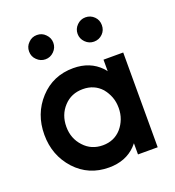

<svg xmlns="http://www.w3.org/2000/svg" viewBox="-134 -834 867 952"><g transform="rotate(-20 299.5 -358.0)"><path d="M167 -728Q140 -728 122 -709Q103 -691 103 -664Q103 -637 122 -619Q141 -600 167 -600Q193 -600 212 -619Q231 -638 231 -664Q231 -690 212 -709Q194 -728 167 -728ZM423 -728Q397 -728 378 -709Q359 -690 359 -664Q359 -638 378 -619Q397 -600 423 -600Q450 -600 469 -619Q487 -637 487 -664Q487 -691 469 -709Q450 -728 423 -728ZM436 -500V-439Q433 -443 430 -447Q427 -451 423 -455Q368 -512 280 -512Q173 -512 103 -436Q33 -360 33 -250Q33 -141 103 -64Q173 12 280 12Q368 12 422 -43Q426 -47 429 -51Q432 -55 436 -59V0H540V-500ZM289 -398Q349 -398 387 -356Q405 -334 415 -308Q425 -282 425 -250Q425 -219 415 -192.5Q405 -166 387 -145Q349 -102 289 -102Q228 -102 189 -145Q149 -188 149 -250Q149 -313 189 -356Q228 -398 289 -398Z"/></g></svg>

Font: Unageo
Style: SemiBold
Weight: 600
Designer: Richard Sepsi
Foundry: Richard Sepsi
Version: Version 2.000